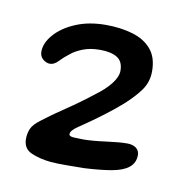

<svg xmlns="http://www.w3.org/2000/svg" viewBox="-44 -628 323 338"><g transform="rotate(10 118.0 -458.5)"><path d="M66.5 -332Q46.5 -334 31.5 -340.5Q16.5 -347 16.5 -364.5Q16.5 -374.5 20.2 -383Q24 -391.5 37 -401Q51.5 -412.5 76.5 -429.2Q101.5 -446 123.5 -463.5Q139.5 -475 149.5 -487.8Q159.5 -500.5 159.5 -511.5Q159.5 -528 148.5 -534.8Q137.5 -541.5 118 -541.5Q100 -541.5 87 -536.2Q74 -531 67 -525Q57 -517.5 49.8 -509.8Q42.5 -502 35 -502Q28.5 -502 22.5 -507Q16.5 -512 16.5 -520.5Q16.5 -536 29.8 -551.2Q43 -566.5 66.5 -576.5Q90 -586.5 120.5 -586.5Q147 -586.5 168.2 -580.2Q189.5 -574 202 -559.5Q214.5 -545 214.5 -520Q214.5 -501 203.8 -486Q193 -471 175 -455Q162.5 -444 149 -433.8Q135.5 -423.5 123.5 -415Q111.5 -406.5 102.5 -400.5Q90.5 -392.5 90.5 -386Q90.5 -382 99.2 -381.5Q108 -381 116 -381Q131 -381 155.2 -384.2Q179.5 -387.5 193.5 -387.5Q203.5 -387.5 209.5 -383Q215.5 -378.5 215.5 -370.5Q215.5 -356.5 205.2 -348.2Q195 -340 175.2 -336.5Q155.5 -333 126.5 -331.5Q113.5 -331.5 96.2 -331.2Q79 -331 66.5 -332Z"/></g></svg>

Font: Gluten Thin
Style: Regular
Weight: 400
Version: Version 1.300